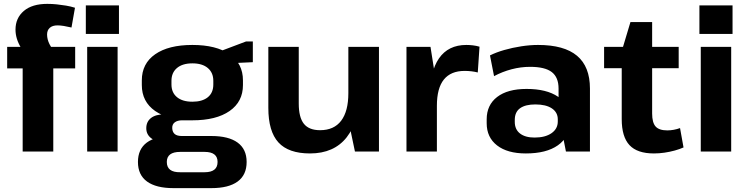

<svg xmlns="http://www.w3.org/2000/svg" viewBox="-20 -782 3865 991"><path d="M97 -429H17V-540H160L130 -479Q105 -508 89.5 -533.5Q74 -559 67 -582.5Q60 -606 60 -629Q60 -689 103 -725.5Q146 -762 224 -762Q249 -762 273 -759.5Q297 -757 321 -753Q345 -749 367 -742L349 -640Q328 -645 309.5 -648Q291 -651 277 -651Q251 -651 237 -638.5Q223 -626 223 -604Q223 -579 235.5 -554Q248 -529 273 -494L178 -540H368V-429H255V0H97ZM587 -540V0H430V-540ZM594 -754V-607H423V-754Z M973 -161Q850 -161 781 -209Q712 -257 712 -343V-367Q712 -454 781 -502Q850 -550 973 -550Q1096 -550 1165 -502Q1234 -454 1234 -367V-343Q1234 -257 1165 -209Q1096 -161 973 -161ZM875 189Q786 189 739 155Q692 121 692 54Q692 -12 737.5 -46Q783 -80 874 -80H1071Q1160 -80 1206.5 -46Q1253 -12 1253 54Q1253 121 1206.5 155Q1160 189 1071 189ZM1036 107Q1103 107 1103 54Q1103 2 1036 2H910Q841 2 841 54Q841 108 910 107ZM829 -49Q786 -49 760.5 -68.5Q735 -88 735 -120Q735 -154 759.5 -173Q784 -192 830 -192H973V-161H920Q896 -161 882 -150.5Q868 -140 869 -120Q870 -100 882 -90Q894 -80 919 -80H973V-49ZM973 -257Q1024 -257 1052.5 -280Q1081 -303 1081 -346V-365Q1081 -407 1052.5 -431Q1024 -455 973 -455Q922 -455 893.5 -431Q865 -407 865 -365V-346Q865 -304 893.5 -280.5Q922 -257 973 -257ZM1091 -508 1250 -568H1285V-461L1091 -452Z M1522 -248Q1522 -176 1548.5 -143Q1575 -110 1632 -110Q1704 -110 1741 -159Q1778 -208 1778 -301L1835 -382V-313Q1835 -157 1769.5 -73.5Q1704 10 1580 10Q1469 10 1417 -47Q1365 -104 1365 -225V-540H1522ZM1936 0H1812L1778 -162V-540H1936Z M2078 -540H2202L2235 -331V0H2078ZM2198 -277Q2198 -412 2246 -481Q2294 -550 2387 -550Q2403 -550 2420.5 -548Q2438 -546 2455 -541L2446 -408Q2414 -416 2378 -416Q2307 -416 2271 -371.5Q2235 -327 2235 -236Z M2863 -194V-325Q2863 -383 2828 -410Q2793 -437 2716 -437Q2668 -437 2620.5 -424.5Q2573 -412 2530 -389L2509 -496Q2541 -512 2583 -524Q2625 -536 2670.5 -543Q2716 -550 2757 -550Q2892 -550 2958.5 -494Q3025 -438 3025 -325V0H2901ZM2694 10Q2599 10 2545.5 -31.5Q2492 -73 2492 -146V-166Q2492 -240 2546 -281.5Q2600 -323 2698 -323Q2801 -323 2860 -283Q2919 -243 2919 -169V-148Q2919 -74 2859.5 -32Q2800 10 2694 10ZM2739 -72Q2794 -72 2826.5 -94.5Q2859 -117 2859 -155V-166Q2859 -202 2828.5 -222.5Q2798 -243 2743 -243Q2692 -243 2664.5 -223.5Q2637 -204 2637 -163V-153Q2637 -114 2664 -93Q2691 -72 2739 -72Z M3355 10Q3269 10 3229 -33Q3189 -76 3189 -167V-518L3234 -668H3346V-196Q3346 -149 3364 -129Q3382 -109 3424 -109Q3440 -109 3457 -112Q3474 -115 3490 -121L3508 -21Q3488 -12 3462.5 -5Q3437 2 3409.5 6Q3382 10 3355 10ZM3098 -540H3483V-430H3098Z M3754 -540V0H3597V-540ZM3761 -754V-607H3590V-754Z"/></svg>

Font: Pathway Extreme 8pt Thin 12pt
Style: Bold
Weight: 700
Version: Version 1.001;gftools[0.9.26]